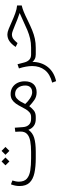

<svg xmlns="http://www.w3.org/2000/svg" viewBox="838 -1314 736 2451"><g transform="rotate(-90 1205.5 -89.0)"><path d="M504.4 -436.5 554.7 -386.7 504.4 -336.4 454.6 -386.7ZM369.6 -436.5 419.9 -386.7 369.6 -336.4 319.8 -386.7ZM747.6 -261.2 800.3 -267.6 807.6 -165.5Q810.5 -116.7 837.2 -88.1Q863.8 -59.6 911.1 -59.6H931.6V0H911.1Q857.9 0 823.5 -24.9Q789.1 -49.8 773.4 -94.2Q737.8 -41.5 672.4 -20.8Q606.9 0 492.2 0H410.2Q301.8 0 222.2 -17.1Q142.6 -34.2 99.1 -79.1Q55.7 -124 55.7 -207.5Q55.7 -236.3 61.5 -263.7Q67.4 -291 77.1 -316.9L126.5 -298.3Q120.1 -278.3 115.7 -256.8Q111.3 -235.4 111.3 -215.3Q111.8 -147 149.4 -113.8Q187 -80.6 254.2 -70.1Q321.3 -59.6 410.2 -59.6H491.7Q570.3 -59.6 628.7 -70.3Q687 -81.1 719 -110.1Q751 -139.2 751 -193.8Q751 -210.9 749.8 -228.5Q748.5 -246.1 747.6 -261.2Z M1252.9 11.2Q1196.8 11.2 1155.5 -17.1Q1114.3 -45.4 1075.2 -83Q1048.3 -47.4 1018.6 -23.7Q988.8 0 938 0H912.1V-59.6H937Q971.2 -59.6 994.4 -78.4Q1017.6 -97.2 1035.4 -127Q1053.2 -156.7 1070.1 -190.2Q1086.9 -223.6 1107.7 -253.4Q1128.4 -283.2 1157.7 -302Q1187 -320.8 1230 -320.8Q1279.8 -320.8 1316.4 -296.9Q1353 -272.9 1372.8 -232.4Q1392.6 -191.9 1392.6 -141.1Q1392.6 -68.8 1356.2 -28.8Q1319.8 11.2 1252.9 11.2ZM1229.5 -263.7Q1198.2 -263.7 1174.6 -242.9Q1150.9 -222.2 1133.3 -192.4Q1115.7 -162.6 1103 -134.3Q1138.7 -96.2 1172.9 -74.2Q1216.3 -45.9 1252 -45.9Q1293.5 -45.9 1316.2 -68.8Q1338.9 -91.8 1338.9 -133.3Q1338.9 -188.5 1310.5 -226.1Q1282.2 -263.7 1229.5 -263.7Z M1736.8 0Q1700.2 0 1676.5 -12.7Q1652.8 -25.4 1640.6 -42.5Q1638.7 73.7 1575 153.8Q1511.2 233.9 1394.5 259.8L1376 209.5Q1485.4 181.6 1536.4 115.5Q1587.4 49.3 1587.4 -44.9Q1587.4 -84 1579.6 -126.5Q1571.8 -168.9 1557.1 -214.8L1610.4 -232.9L1633.3 -146Q1644 -105 1668.5 -82.3Q1692.9 -59.6 1734.4 -59.6H1758.3V0Z M1738.8 -59.6H1821.8Q1884.8 -59.6 1938.7 -72.5Q1992.7 -85.4 2043.9 -106.7Q2095.2 -127.9 2148.9 -153.8Q2202.6 -179.7 2264.6 -205.6Q2223.1 -218.8 2181.4 -235.4Q2139.6 -252 2102.1 -267.8Q2064.5 -283.7 2035.9 -293.9Q2007.3 -304.2 1992.2 -304.2Q1957.5 -304.2 1933.3 -285.9Q1909.2 -267.6 1889.6 -243.2L1880.9 -232.4L1831.5 -256.3L1837.4 -265.1Q1867.7 -310.1 1905.3 -336.2Q1942.9 -362.3 1992.7 -362.3Q2019.5 -362.3 2062.5 -345Q2105.5 -327.6 2157 -304.2Q2208.5 -280.8 2261.2 -261.5Q2314 -242.2 2360.8 -238.3V-179.2Q2325.2 -171.4 2280.8 -153.6Q2236.3 -135.7 2167 -101.1Q2100.1 -68.4 2044.9 -45.7Q1989.7 -22.9 1936.3 -11.5Q1882.8 0 1820.3 0H1738.8Z"/></g></svg>

Font: Vazirmatn UI NL ExtraLight
Style: Regular
Weight: 200
Designer: Saber Rastikerdar
Foundry: Saber Rastikerdar
Version: Version 33.003